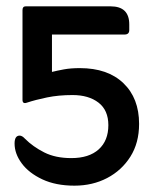

<svg xmlns="http://www.w3.org/2000/svg" viewBox="-20 -576 496 606"><path d="M144 -467V-349Q160 -353 181.5 -357Q203 -361 232 -361Q320 -361 369.5 -313.5Q419 -266 419 -185Q419 -125 391.5 -81.5Q364 -38 318 -14Q272 10 215 10Q156 10 113.5 -10Q71 -30 48.5 -60.5Q26 -91 26 -123Q26 -148 42 -148Q50 -148 59 -138Q84 -113 119.5 -95Q155 -77 205 -77Q261 -77 291.5 -104.5Q322 -132 322 -181Q322 -228 291 -252Q260 -276 209 -276Q165 -276 128.5 -268.5Q92 -261 65 -252Q51 -247 51 -261V-544Q51 -556 61 -556H329Q388 -556 388 -499V-481Q388 -467 373 -467Z"/></svg>

Font: Zain
Style: Bold
Weight: 700
Designer: Zain,Boutros
Foundry: Mobile Telecommunications Company (Zain), 2024
Version: Version 1.50; ttfautohint (v1.8.4)